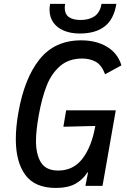

<svg xmlns="http://www.w3.org/2000/svg" viewBox="-20 -940 640 971"><path d="M60 -236Q60 -298.5 73 -371Q103.5 -544.5 180.2 -640.2Q257 -736 390.5 -736Q466.5 -736 521 -703.5Q575.5 -671 594 -609.5L511.5 -564.5Q493.5 -612 463.5 -628Q433.5 -644 396 -644Q328 -644 284 -606Q240 -568 215.8 -506Q191.5 -444 176 -357.5Q162 -278 162 -227.5Q162 -158.5 187.5 -118Q213 -77.5 274.5 -77.5Q351.5 -77.5 397.8 -138.5Q444 -199.5 462 -303L300.5 -299L314.5 -382H565.5L498.5 0H412L425.5 -69.5L421 -66.5Q398 -30.5 360.2 -10Q322.5 10.5 263 10.5Q156.5 10.5 108.2 -55.2Q60 -121 60 -236ZM230.5 -891.5Q230.5 -905.5 233.5 -920.5H309.5Q307.5 -910.5 307.5 -899.5Q307.5 -839 388.5 -839Q430 -839 457.8 -857.5Q485.5 -876 493.5 -920.5H568.5Q556 -842.5 509.5 -806.5Q463 -770.5 383 -770.5Q338 -770.5 303.5 -784.8Q269 -799 249.8 -826.2Q230.5 -853.5 230.5 -891.5Z"/></svg>

Font: JuliaMono Medium
Style: Italic
Weight: 500
Italic angle: -9°
Monospace: yes
Designer: cormullion
Foundry: corm
Version: Version 0.054; ttfautohint (v1.8.4)